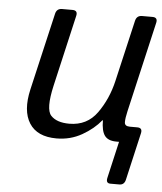

<svg xmlns="http://www.w3.org/2000/svg" viewBox="-50 -557 654 773"><g transform="rotate(5 276.5 -171.0)"><path d="M70.8 -178.7 143.1 -490.7Q147.9 -512.7 169.9 -512.7H211.9Q233.9 -512.7 229 -490.7L162.6 -202.1Q140.6 -106 164.1 -80.6Q187.5 -55.2 238.8 -55.2Q310.5 -55.2 351.1 -112.1Q391.6 -168.9 408.7 -242.2L466.3 -490.7Q471.2 -512.7 493.2 -512.7H535.2Q557.1 -512.7 552.2 -490.7L467.8 -125Q461.4 -97.7 461.4 -81.1Q461.4 -64.5 482.9 -64.5H512.7Q534.7 -64.5 529.8 -42.5L485.8 148.9Q481 170.9 460.9 170.9H424.8Q405.8 170.9 410.6 148.9L444.8 0H434.1Q400.4 0 386.5 -19Q372.6 -38.1 372.6 -80.6H370.6Q341.8 -44.9 295.2 -18.3Q248.5 8.3 192.4 8.3Q114.3 8.3 82.5 -41.7Q50.8 -91.8 70.8 -178.7Z"/></g></svg>

Font: Istok Web
Style: BoldItalic
Weight: 700
Italic angle: -13°
Designer: Andrey V. Panov
Foundry: Andrey V. Panov
Version: Version 1.0.2g